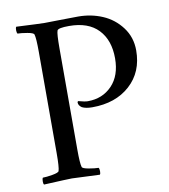

<svg xmlns="http://www.w3.org/2000/svg" viewBox="-75 -711 686 778"><g transform="rotate(-10 267.5 -321.5)"><path d="M505.9 -467.8Q505.9 -378.9 446.5 -325.2Q387.2 -271.5 291 -271.5Q264.6 -271.5 249 -279.3Q235.4 -288.6 235.4 -300.8Q235.4 -301.8 235.8 -303Q236.3 -304.2 237.3 -305.2Q238.3 -306.2 240.2 -305.7Q265.1 -298.8 277.3 -298.8Q337.9 -298.8 377 -339.4Q416 -379.9 416 -451.2Q416 -525.9 375 -569.1Q334 -612.3 254.9 -612.3Q210.4 -612.3 206.1 -602.5Q201.2 -590.8 201.2 -529.3V-113.3Q201.2 -56.6 206.1 -41Q208 -34.2 233.4 -29.8Q258.8 -25.4 273.4 -25.4Q276.4 -21.5 276.6 -11.2Q276.9 -1 273.4 2.9Q173.3 -2 159.2 -2Q144 -2 43.9 2.9Q40.5 -1 40.8 -11.2Q41 -21.5 43.9 -25.4Q58.6 -25.4 84 -29.8Q109.4 -34.2 111.3 -41Q116.2 -56.6 116.2 -113.3V-530.3Q116.2 -586.9 111.3 -602.5Q109.4 -609.4 84 -613.8Q58.6 -618.2 43.9 -618.2Q41 -622.1 40.8 -632.3Q40.5 -642.6 43.9 -646.5Q144 -641.6 159.2 -641.6Q175.8 -641.6 221.2 -642.6Q266.6 -643.6 297.9 -643.6Q351.1 -643.6 397.7 -623.8Q444.3 -604 475.1 -563Q505.9 -522 505.9 -467.8Z"/></g></svg>

Font: Amiri
Style: Regular
Weight: 400
Designer: Khaled Hosny
Version: Version 000.108